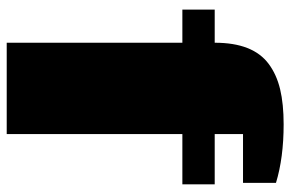

<svg xmlns="http://www.w3.org/2000/svg" viewBox="-170 -716 885 586"><g transform="rotate(90 273.0 -422.5)"><path d="M109.9 -634.8Q109.9 -693.4 126 -734.4Q142.1 -775.4 174.6 -799.6Q207 -823.7 252 -834.5Q296.9 -845.2 358.9 -845.2Q460.9 -845.2 537.6 -821.8V-721.2H388.7V-634.8H542V-536.1H388.7V0H109.9V-536.1H8.8V-634.8Z"/></g></svg>

Font: Coda
Style: Heavy
Weight: 800
Version: Version 2.000; ttfautohint (v0.8) -r 50 -G 200 -x